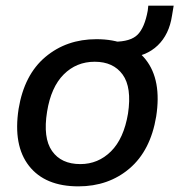

<svg xmlns="http://www.w3.org/2000/svg" viewBox="-20 -652 636 681"><path d="M26 0ZM258 9Q140 9 83 -63.5Q26 -136 46 -266Q66 -387 141 -450Q216 -513 322 -513Q440 -513 497 -440.5Q554 -368 534 -239Q514 -118 439.5 -54.5Q365 9 258 9ZM265 -70Q328 -70 373.5 -115Q419 -160 434 -249Q448 -342 415 -387.5Q382 -433 316 -433Q251 -433 206 -388Q161 -343 147 -256Q132 -163 164.5 -116.5Q197 -70 265 -70ZM433 -447 380 -483 384 -504Q443 -504 468 -529Q493 -554 504 -614L506 -632H596L590 -596Q580 -530 539.5 -491Q499 -452 433 -447Z"/></svg>

Font: Winston Medium
Style: Italic
Weight: 500
Italic angle: -9°
Designer: Original fonts by Vernon Adams / Changes by Cristiano Sobral
Foundry: Original fonts by Vernon Adams / Changes by Cristiano Sobral
Version: Version 2.503;July 17, 2020;FontCreator 13.0.0.2655 64-bit